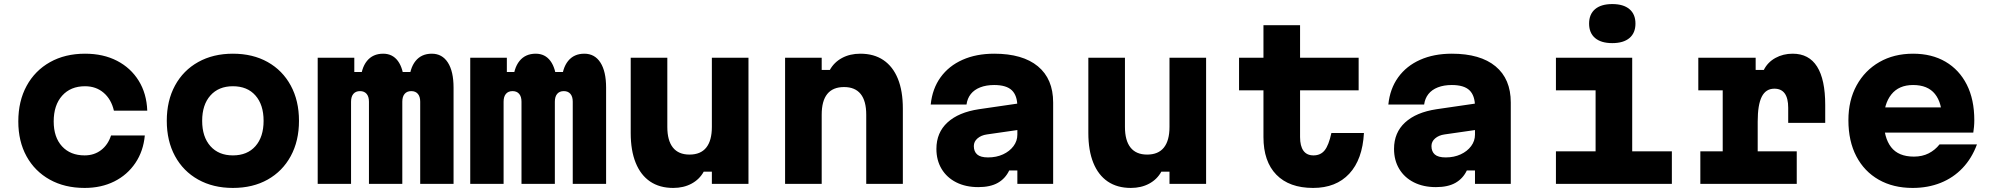

<svg xmlns="http://www.w3.org/2000/svg" viewBox="-20 -904 9790 944"><path d="M396 20Q298 20 224.5 -21Q151 -62 110.5 -135.5Q70 -209 70 -307Q70 -407 111 -482Q152 -557 226 -598.5Q300 -640 398 -640Q488 -640 555.5 -605Q623 -570 662 -507Q701 -444 704 -360H540Q527 -416 489.5 -448Q452 -480 398 -480Q327 -480 285.5 -433.5Q244 -387 244 -307Q244 -229 285 -184.5Q326 -140 396 -140Q443 -140 477 -166Q511 -192 526 -238H692Q685 -161 645.5 -102.5Q606 -44 542 -12Q478 20 396 20Z M1125 20Q1028 20 954.5 -21Q881 -62 840.5 -136.5Q800 -211 800 -310Q800 -409 840.5 -483.5Q881 -558 954.5 -599Q1028 -640 1125 -640Q1223 -640 1296 -599Q1369 -558 1409.5 -483.5Q1450 -409 1450 -310Q1450 -211 1409.5 -136.5Q1369 -62 1296 -21Q1223 20 1125 20ZM1125 -140Q1196 -140 1236 -185.5Q1276 -231 1276 -310Q1276 -389 1236 -434.5Q1196 -480 1125 -480Q1055 -480 1014.5 -434.5Q974 -389 974 -310Q974 -231 1014.5 -185.5Q1055 -140 1125 -140Z M1542 -620H1722V-550H1823L1752 -500Q1755 -568 1784 -604Q1813 -640 1864 -640Q1910 -640 1936.5 -604Q1963 -568 1967 -500L1914 -550H2063L1991 -500Q1994 -568 2023 -604Q2052 -640 2103 -640Q2154 -640 2182 -596.5Q2210 -553 2210 -473V0H2046V-404Q2046 -429 2034.5 -442.5Q2023 -456 2002 -456Q1981 -456 1969.5 -442.5Q1958 -429 1958 -404V0H1794V-404Q1794 -429 1782.5 -442.5Q1771 -456 1750 -456Q1729 -456 1717.5 -442.5Q1706 -429 1706 -404V0H1542Z M2292 -620H2472V-550H2573L2502 -500Q2505 -568 2534 -604Q2563 -640 2614 -640Q2660 -640 2686.5 -604Q2713 -568 2717 -500L2664 -550H2813L2741 -500Q2744 -568 2773 -604Q2802 -640 2853 -640Q2904 -640 2932 -596.5Q2960 -553 2960 -473V0H2796V-404Q2796 -429 2784.5 -442.5Q2773 -456 2752 -456Q2731 -456 2719.5 -442.5Q2708 -429 2708 -404V0H2544V-404Q2544 -429 2532.5 -442.5Q2521 -456 2500 -456Q2479 -456 2467.5 -442.5Q2456 -429 2456 -404V0H2292Z M3660 -620V0H3480V-60H3440Q3419 -22 3380 -1Q3341 20 3290 20Q3223 20 3176.5 -11.5Q3130 -43 3105.5 -103.5Q3081 -164 3081 -250V-620H3261V-280Q3261 -213 3288.5 -178.5Q3316 -144 3370 -144Q3425 -144 3452.5 -178.5Q3480 -213 3480 -280V-620Z M3840 0V-620H4020V-560H4060Q4081 -598 4120 -619Q4159 -640 4210 -640Q4277 -640 4323.5 -608.5Q4370 -577 4394.5 -517Q4419 -457 4419 -370V0H4239V-340Q4239 -408 4211.5 -442Q4184 -476 4130 -476Q4075 -476 4047.5 -442Q4020 -408 4020 -340V0Z M4992 -396V-266L4832 -243Q4804 -239 4786 -223.5Q4768 -208 4768 -186Q4768 -159 4784.5 -144.5Q4801 -130 4838 -130Q4879 -130 4911.5 -145Q4944 -160 4963 -185.5Q4982 -211 4982 -242V-380Q4982 -434 4955 -460Q4928 -486 4868 -486Q4829 -486 4799.5 -474.5Q4770 -463 4753 -441.5Q4736 -420 4732 -390H4556Q4564 -468 4604.5 -524Q4645 -580 4712.5 -610Q4780 -640 4868 -640Q5008 -640 5083 -578Q5158 -516 5158 -400V0H4982V-66H4942Q4923 -26 4886 -5Q4849 16 4790 16Q4728 16 4681.5 -7.5Q4635 -31 4609.5 -73.5Q4584 -116 4584 -172Q4584 -252 4638.5 -302Q4693 -352 4793 -367Z M5910 -620V0H5730V-60H5690Q5669 -22 5630 -1Q5591 20 5540 20Q5473 20 5426.5 -11.5Q5380 -43 5355.5 -103.5Q5331 -164 5331 -250V-620H5511V-280Q5511 -213 5538.5 -178.5Q5566 -144 5620 -144Q5675 -144 5702.5 -178.5Q5730 -213 5730 -280V-620Z M6372 -780V-620H6660V-460H6372V-230Q6372 -186 6388.5 -163Q6405 -140 6438 -140Q6473 -140 6493 -165Q6513 -190 6526 -250H6686Q6679 -120 6614 -50Q6549 20 6436 20Q6319 20 6255.5 -45Q6192 -110 6192 -230V-460H6072V-620H6192V-780Z M7242 -396V-266L7082 -243Q7054 -239 7036 -223.5Q7018 -208 7018 -186Q7018 -159 7034.5 -144.5Q7051 -130 7088 -130Q7129 -130 7161.5 -145Q7194 -160 7213 -185.5Q7232 -211 7232 -242V-380Q7232 -434 7205 -460Q7178 -486 7118 -486Q7079 -486 7049.5 -474.5Q7020 -463 7003 -441.5Q6986 -420 6982 -390H6806Q6814 -468 6854.5 -524Q6895 -580 6962.5 -610Q7030 -640 7118 -640Q7258 -640 7333 -578Q7408 -516 7408 -400V0H7232V-66H7192Q7173 -26 7136 -5Q7099 16 7040 16Q6978 16 6931.5 -7.5Q6885 -31 6859.5 -73.5Q6834 -116 6834 -172Q6834 -252 6888.5 -302Q6943 -352 7043 -367Z M7630 -620H8005V-160H8200V0H7630V-160H7825V-460H7630ZM7907 -692Q7852 -692 7822.5 -717Q7793 -742 7793 -788Q7793 -834 7822.5 -859Q7852 -884 7907 -884Q7962 -884 7991.5 -859Q8021 -834 8021 -788Q8021 -742 7991.5 -717Q7962 -692 7907 -692Z M8330 -620H8612V-560H8652Q8671 -598 8709 -619Q8747 -640 8794 -640Q8874 -640 8914 -576.5Q8954 -513 8954 -388V-300H8772V-374Q8772 -468 8704 -468Q8662 -468 8642 -428.5Q8622 -389 8622 -306V-160H8814V0H8340V-160H8450V-460H8330Z M9215 -376H9583L9529 -313Q9529 -398 9493.5 -442Q9458 -486 9386 -486Q9316 -486 9279 -439.5Q9242 -393 9242 -313Q9242 -227 9278 -180.5Q9314 -134 9390 -134Q9431 -134 9462.5 -150Q9494 -166 9516 -194H9700Q9675 -126 9629.5 -78Q9584 -30 9521.5 -5Q9459 20 9384 20Q9288 20 9217 -20.5Q9146 -61 9107 -135.5Q9068 -210 9068 -313Q9068 -411 9108.5 -484.5Q9149 -558 9220.5 -599Q9292 -640 9386 -640Q9478 -640 9545.5 -600.5Q9613 -561 9650 -488Q9687 -415 9687 -313Q9687 -297 9685.5 -280.5Q9684 -264 9682 -252H9215Z"/></svg>

Font: Martian Mono SemiExpanded ExtraBold
Style: Regular
Weight: 800
Width: 6
Designer: Roman Shamin
Foundry: Evil Martians
Version: Version 1.000